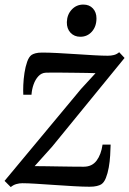

<svg xmlns="http://www.w3.org/2000/svg" viewBox="-20 -788 552 820"><path d="M388 -475.5Q375.5 -476 352 -476.5Q328.5 -477 300.8 -477.2Q273 -477.5 246.5 -477.8Q220 -478 200.5 -478Q181 -478 175 -477.5Q157 -476.5 144 -462.5Q131 -448.5 123.5 -427.5Q116 -406.5 114.5 -383.5H79.5Q78.5 -400 79.5 -425Q80.5 -450 84.5 -476.5Q88.5 -503 96 -524.2Q103.5 -545.5 115 -553.5Q121 -557.5 131.8 -560.5Q142.5 -563.5 160.5 -563.5Q187.5 -563.5 225.8 -561.5Q264 -559.5 304.8 -556.8Q345.5 -554 381.8 -552Q418 -550 440.5 -550Q454 -550 466.2 -553Q478.5 -556 489 -565L512 -540.5L202.5 -161.5L128 -78.5Q148 -78.5 178.2 -78Q208.5 -77.5 240 -77Q271.5 -76.5 298 -76.2Q324.5 -76 337.5 -76Q373 -76 392.5 -102Q412 -128 418 -170.5H452.5Q452 -150 450.5 -124Q449 -98 444.5 -72.8Q440 -47.5 432.2 -28Q424.5 -8.5 412 -0.5Q405.5 3.5 393.2 6.5Q381 9.5 362.5 9.5Q335 9.5 295.2 7.2Q255.5 5 213.2 2Q171 -1 134.2 -3.2Q97.5 -5.5 75.5 -5.5Q62.5 -5.5 49.5 -1.8Q36.5 2 26 11L-0.5 -15.5L326 -408ZM323 -631Q297.5 -631 281.2 -648.2Q265 -665.5 265.5 -693.5Q266.5 -726 286.5 -747.2Q306.5 -768.5 336 -768.5Q361.5 -768.5 376.8 -752Q392 -735.5 392 -709.5Q392 -675 372.5 -653Q353 -631 323 -631Z"/></svg>

Font: Merriweather 20pt
Style: Italic
Weight: 400
Italic angle: -7.8°
Version: Version 2.101